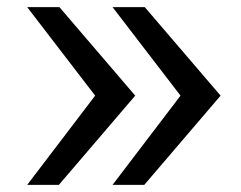

<svg xmlns="http://www.w3.org/2000/svg" viewBox="-20 -518 675 538"><path d="M295.4 0 485.8 -250 295.4 -498H385.7L598.1 -250L384.3 0ZM56.2 0 246.6 -250 56.2 -498H146.5L358.9 -250L145 0Z"/></svg>

Font: Andika DR AuSIL
Style: Regular
Weight: 400
Designer: Annie Olsen & Victor Gaultney
Foundry: SIL International
Version: Version 0.003